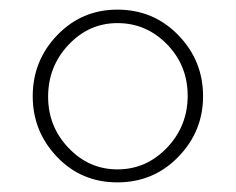

<svg xmlns="http://www.w3.org/2000/svg" viewBox="-20 -729 490 399"><path d="M48 -529Q48 -603 99 -656Q150 -709 224 -709Q299 -709 350.5 -656Q402 -603 402 -529Q402 -456 350.5 -403Q299 -350 224 -350Q149 -350 98.5 -403Q48 -456 48 -529ZM224 -377Q284 -377 327 -422Q370 -467 370 -530Q370 -593 327 -637Q284 -681 224 -681Q165 -681 122.5 -636Q80 -591 80 -528Q80 -466 122.5 -421.5Q165 -377 224 -377Z"/></svg>

Font: Raleway-v4020 ExtraLight
Style: Regular
Weight: 275
Designer: Matt McInerney, Pablo Impallari, Rodrigo Fuenzalida
Foundry: Matt McInerney, Pablo Impallari, Rodrigo Fuenzalida
Version: Version 4.020;PS 004.020;hotconv 1.0.88;makeotf.lib2.5.64775